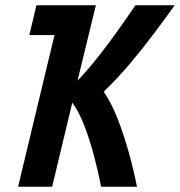

<svg xmlns="http://www.w3.org/2000/svg" viewBox="-20 -713 687 733"><path d="M49 0 188 -579H92L119 -693H346L276 -405Q316 -447 356.5 -498.5Q397 -550 433.5 -601.5Q470 -653 497 -693H647Q614 -647 571.5 -590Q529 -533 479.5 -474Q430 -415 376 -363Q406 -319 429.5 -258.5Q453 -198 471.5 -131.5Q490 -65 503 0H366Q356 -53 340 -114Q324 -175 303 -230.5Q282 -286 256 -321L179 0Z"/></svg>

Font: Ubuntu Sans Mono
Style: Bold Italic
Weight: 700
Italic angle: -13.5°
Monospace: yes
Designer: Dalton Maag Ltd
Foundry: Dalton Maag Ltd
Version: Version 1.006